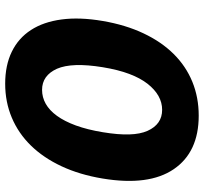

<svg xmlns="http://www.w3.org/2000/svg" viewBox="-43 -734 795 749"><g transform="rotate(90 354.5 -359.5)"><path d="M61.8 -362.6Q77.1 -452.1 110.1 -521.8Q143.1 -591.6 190.7 -639.6Q238.3 -687.5 299.2 -712.4Q360.1 -737.2 431.1 -737.2Q573.5 -737.2 639.9 -639.9Q706.3 -542.6 676.5 -362.6Q661.6 -272.7 628.6 -202.1Q595.5 -131.4 547.8 -82.6Q500 -33.7 438.9 -8Q377.8 17.8 306.5 17.8Q234.7 17.8 181.8 -8Q128.9 -33.7 97.1 -82.7Q65.3 -131.7 55.9 -202.4Q46.5 -273.1 61.8 -362.6ZM248.2 -184.3Q274.5 -126.1 330.6 -126.1Q359.4 -126.1 384.9 -140.4Q410.5 -154.8 431.8 -184.1Q453.1 -213.4 469.5 -258Q485.8 -302.6 495.7 -362.6Q505.7 -422.9 504.4 -465.9Q503.2 -508.9 490.4 -537.6Q464.8 -594.5 408.4 -594.5Q351.6 -594.5 306.8 -537.6Q284.4 -508.9 268.3 -465.9Q252.1 -422.9 242.2 -362.6Q222.7 -242.9 248.2 -184.3Z"/></g></svg>

Font: Inter P Extra Bold
Style: Italic
Weight: 800
Italic angle: 9.39999°
Designer: Rasmus Andersson
Foundry: rsms
Version: Version 3.018;git-588b23468